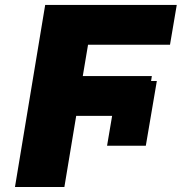

<svg xmlns="http://www.w3.org/2000/svg" viewBox="-20 -747 742 767"><path d="M606.5 -423.3 562.5 -164.8H407.7L427.9 -284.1H284.4L237.2 0H39.8L160.5 -727.3H686.1L659.1 -568.2H331.7L310.7 -443.2H586.6L583.5 -423.3Z"/></svg>

Font: Karasuma Gothic
Style: Italic
Weight: 900
Italic angle: -9.39999°
Designer: Rasmus Andersson / Ryoko Nishizuka
Foundry: Genbu
Version: Version 1.00